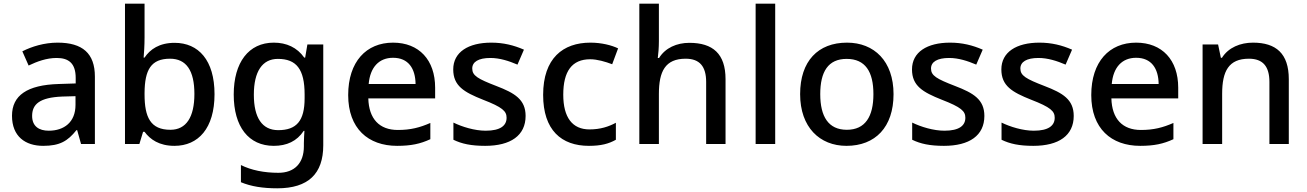

<svg xmlns="http://www.w3.org/2000/svg" viewBox="-20 -780 7081 1040"><path d="M292 -549C220 -549 152 -528 101 -502L135 -425C181 -447 232 -466 287 -466C352 -466 390 -437 390 -358V-328L298 -325C127 -320 45 -263 45 -153C45 -41 117 10 214 10C304 10 347 -16 394 -75H398L419 0H494V-365C494 -491 427 -549 292 -549ZM317 -257 389 -259V-212C389 -118 327 -72 244 -72C191 -72 154 -96 154 -152C154 -215 194 -252 317 -257Z M763 -577V-760H657V0H735L755 -66H763C793 -25 842 10 925 10C1054 10 1142 -85 1142 -270C1142 -454 1055 -548 926 -548C843 -548 793 -513 763 -468H758C760 -490 763 -534 763 -577ZM901 -462C989 -462 1033 -398 1033 -271C1033 -146 989 -77 903 -77C795 -77 763 -145 763 -269V-277C764 -402 798 -462 901 -462Z M1463 -549C1327 -549 1246 -442 1246 -268C1246 -93 1327 10 1463 10C1533 10 1588 -15 1625 -71H1629C1628 -57 1626 -22 1626 -5V13C1626 104 1575 156 1488 156C1411 156 1341 142 1285 114V207C1340 230 1404 240 1482 240C1650 240 1731 161 1731 7V-539H1645L1633 -468H1628C1589 -523 1532 -549 1463 -549ZM1485 -461C1585 -461 1630 -406 1630 -268V-248C1630 -125 1586 -75 1487 -75C1400 -75 1355 -142 1355 -267C1355 -393 1401 -461 1485 -461Z M2109 -549C1964 -549 1866 -446 1866 -265C1866 -84 1974 10 2131 10C2207 10 2257 -1 2311 -26V-114C2254 -89 2204 -76 2135 -76C2035 -76 1978 -136 1975 -247H2337V-305C2337 -455 2250 -549 2109 -549ZM2109 -467C2192 -467 2230 -409 2231 -325H1977C1985 -416 2033 -467 2109 -467Z M2827 -152C2827 -241 2768 -276 2669 -314C2568 -353 2538 -370 2538 -409C2538 -445 2572 -466 2636 -466C2687 -466 2736 -450 2783 -430L2818 -511C2763 -535 2707 -549 2641 -549C2517 -549 2435 -498 2435 -404C2435 -315 2493 -281 2596 -240C2702 -199 2724 -178 2724 -142C2724 -100 2691 -72 2611 -72C2551 -72 2483 -93 2436 -116V-23C2481 -1 2532 10 2608 10C2746 10 2827 -46 2827 -152Z M3170 10C3235 10 3277 -1 3316 -23V-115C3277 -94 3232 -79 3173 -79C3080 -79 3031 -144 3031 -267C3031 -394 3078 -459 3177 -459C3215 -459 3259 -446 3296 -432L3328 -518C3293 -535 3238 -549 3178 -549C3030 -549 2922 -465 2922 -266C2922 -75 3021 10 3170 10Z M3549 -557V-760H3443V0H3549V-271C3549 -393 3583 -462 3694 -462C3770 -462 3805 -420 3805 -336V0H3910V-351C3910 -489 3841 -548 3714 -548C3646 -548 3584 -521 3550 -466H3543C3546 -487 3549 -523 3549 -557Z M4179 0V-760H4073V0Z M4820 -270C4820 -449 4715 -549 4568 -549C4411 -549 4314 -449 4314 -270C4314 -91 4420 10 4565 10C4721 10 4820 -91 4820 -270ZM4423 -270C4423 -392 4466 -461 4566 -461C4667 -461 4711 -392 4711 -270C4711 -149 4667 -77 4567 -77C4467 -77 4423 -149 4423 -270Z M5312 -152C5312 -241 5253 -276 5154 -314C5053 -353 5023 -370 5023 -409C5023 -445 5057 -466 5121 -466C5172 -466 5221 -450 5268 -430L5303 -511C5248 -535 5192 -549 5126 -549C5002 -549 4920 -498 4920 -404C4920 -315 4978 -281 5081 -240C5187 -199 5209 -178 5209 -142C5209 -100 5176 -72 5096 -72C5036 -72 4968 -93 4921 -116V-23C4966 -1 5017 10 5093 10C5231 10 5312 -46 5312 -152Z M5796 -152C5796 -241 5737 -276 5638 -314C5537 -353 5507 -370 5507 -409C5507 -445 5541 -466 5605 -466C5656 -466 5705 -450 5752 -430L5787 -511C5732 -535 5676 -549 5610 -549C5486 -549 5404 -498 5404 -404C5404 -315 5462 -281 5565 -240C5671 -199 5693 -178 5693 -142C5693 -100 5660 -72 5580 -72C5520 -72 5452 -93 5405 -116V-23C5450 -1 5501 10 5577 10C5715 10 5796 -46 5796 -152Z M6134 -549C5989 -549 5891 -446 5891 -265C5891 -84 5999 10 6156 10C6232 10 6282 -1 6336 -26V-114C6279 -89 6229 -76 6160 -76C6060 -76 6003 -136 6000 -247H6362V-305C6362 -455 6275 -549 6134 -549ZM6134 -467C6217 -467 6255 -409 6256 -325H6002C6010 -416 6058 -467 6134 -467Z M6767 -549C6699 -549 6634 -523 6599 -467H6593L6578 -539H6494V0H6600V-272C6600 -394 6635 -462 6745 -462C6821 -462 6856 -420 6856 -336V0H6961V-351C6961 -490 6892 -549 6767 -549Z"/></svg>

Font: Noto Sans Hanifi Rohingya Medium
Style: Regular
Weight: 500
Designer: Monotype Design Team and DaltonMaag
Foundry: Google LLC
Version: Version 2.102